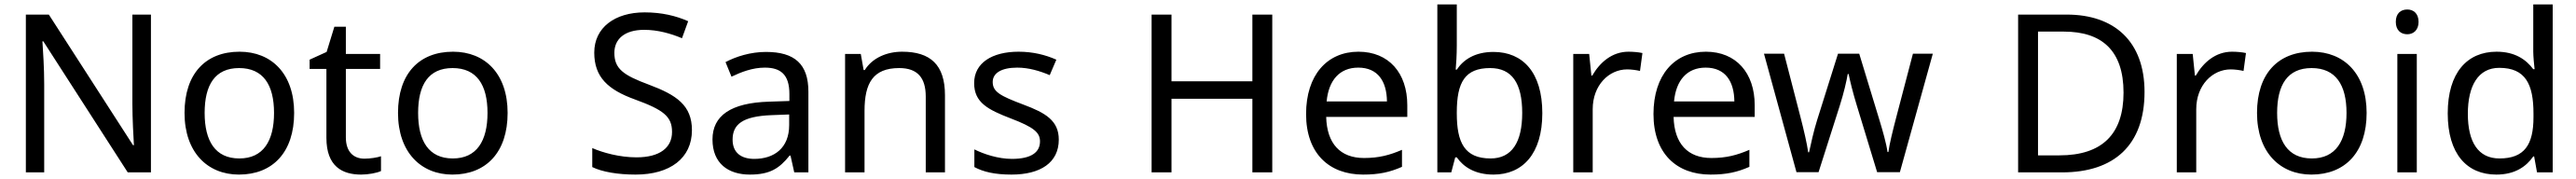

<svg xmlns="http://www.w3.org/2000/svg" viewBox="-20 -780 11656 810"><path d="M663 0V-714H579V-311C579 -246 584 -155 586 -123H582L201 -714H97V0H180V-399C180 -472 175 -546 172 -593H176L558 0Z M1311 -269C1311 -446 1209 -546 1064 -546C910 -546 815 -446 815 -269C815 -91 919 10 1061 10C1214 10 1311 -91 1311 -269ZM906 -269C906 -396 953 -472 1062 -472C1171 -472 1220 -396 1220 -269C1220 -142 1171 -63 1063 -63C954 -63 906 -142 906 -269Z M1629 -62C1580 -62 1545 -93 1545 -158V-468H1700V-536H1545V-659H1493L1458 -545L1381 -510V-468H1457V-156C1457 -26 1530 10 1614 10C1646 10 1685 3 1704 -6V-73C1687 -67 1655 -62 1629 -62Z M2277 -269C2277 -446 2175 -546 2030 -546C1876 -546 1781 -446 1781 -269C1781 -91 1885 10 2027 10C2180 10 2277 -91 2277 -269ZM1872 -269C1872 -396 1919 -472 2028 -472C2137 -472 2186 -396 2186 -269C2186 -142 2137 -63 2029 -63C1920 -63 1872 -142 1872 -269Z M3111 -191C3111 -303 3042 -350 2916 -397C2800 -440 2760 -469 2760 -541C2760 -603 2806 -645 2895 -645C2957 -645 3016 -628 3066 -607L3094 -684C3040 -708 2975 -724 2897 -724C2762 -724 2669 -655 2669 -542C2669 -431 2731 -374 2853 -330C2982 -283 3021 -253 3021 -183C3021 -112 2966 -68 2860 -68C2784 -68 2708 -89 2660 -110V-24C2705 -2 2776 10 2856 10C3012 10 3111 -64 3111 -191Z M3446 -545C3376 -545 3310 -524 3263 -499L3290 -433C3334 -454 3385 -474 3441 -474C3511 -474 3552 -444 3552 -355V-323L3461 -320C3286 -315 3204 -256 3204 -149C3204 -40 3276 10 3373 10C3463 10 3506 -17 3553 -76H3557L3574 0H3638V-365C3638 -490 3576 -545 3446 -545ZM3472 -259 3551 -262V-214C3551 -110 3483 -61 3393 -61C3335 -61 3295 -88 3295 -148C3295 -216 3338 -254 3472 -259Z M4062 -546C3994 -546 3928 -519 3893 -463H3888L3875 -536H3804V0H3892V-278C3892 -403 3930 -472 4049 -472C4131 -472 4169 -429 4169 -343V0H4256V-349C4256 -487 4190 -546 4062 -546Z M4771 -148C4771 -234 4712 -269 4610 -307C4507 -346 4472 -364 4472 -409C4472 -449 4511 -474 4583 -474C4635 -474 4685 -459 4730 -440L4760 -510C4710 -532 4654 -546 4589 -546C4469 -546 4388 -495 4388 -404C4388 -316 4450 -284 4554 -244C4659 -204 4686 -180 4686 -140C4686 -92 4648 -61 4559 -61C4496 -61 4431 -83 4389 -104V-24C4430 -2 4482 10 4557 10C4688 10 4771 -44 4771 -148Z M5737 0V-714H5647V-412H5281V-714H5191V0H5281V-333H5647V0Z M6127 -546C5985 -546 5890 -440 5890 -264C5890 -85 5995 10 6148 10C6221 10 6269 -1 6324 -25V-102C6268 -78 6220 -65 6152 -65C6045 -65 5984 -130 5981 -251H6348V-304C6348 -450 6264 -546 6127 -546ZM6126 -474C6215 -474 6255 -412 6256 -321H5983C5992 -417 6042 -474 6126 -474Z M6572 -575V-760H6484V0H6547L6565 -68H6572C6602 -25 6654 10 6738 10C6870 10 6959 -84 6959 -268C6959 -452 6871 -545 6738 -545C6654 -545 6602 -510 6572 -465H6567C6569 -487 6572 -530 6572 -575ZM6723 -472C6821 -472 6868 -404 6868 -269C6868 -136 6821 -63 6725 -63C6607 -63 6572 -135 6572 -267V-271C6572 -408 6609 -472 6723 -472Z M7349 -546C7274 -546 7219 -497 7185 -438H7181L7171 -536H7099V0H7187V-286C7187 -394 7260 -466 7343 -466C7361 -466 7384 -463 7401 -459L7412 -540C7394 -544 7369 -546 7349 -546Z M7699 -546C7557 -546 7462 -440 7462 -264C7462 -85 7567 10 7720 10C7793 10 7841 -1 7896 -25V-102C7840 -78 7792 -65 7724 -65C7617 -65 7556 -130 7553 -251H7920V-304C7920 -450 7836 -546 7699 -546ZM7698 -474C7787 -474 7827 -412 7828 -321H7555C7564 -417 7614 -474 7698 -474Z M8382 -303 8474 -1H8577L8726 -537H8636L8561 -251C8545 -190 8529 -125 8525 -92H8521C8516 -130 8499 -189 8485 -235L8393 -537H8297L8202 -235C8188 -191 8173 -124 8166 -91H8162C8157 -129 8142 -193 8127 -251L8053 -537H7962L8109 -1H8209L8305 -302C8323 -358 8336 -415 8341 -445H8345C8351 -415 8365 -358 8382 -303Z M9684 -364C9684 -593 9547 -714 9332 -714H9112V0H9311C9546 0 9684 -123 9684 -364ZM9589 -361C9589 -173 9492 -77 9299 -77H9202V-637H9319C9491 -637 9589 -551 9589 -361Z M10080 -546C10005 -546 9950 -497 9916 -438H9912L9902 -536H9830V0H9918V-286C9918 -394 9991 -466 10074 -466C10092 -466 10115 -463 10132 -459L10143 -540C10125 -544 10100 -546 10080 -546Z M10689 -269C10689 -446 10587 -546 10442 -546C10288 -546 10193 -446 10193 -269C10193 -91 10297 10 10439 10C10592 10 10689 -91 10689 -269ZM10284 -269C10284 -396 10331 -472 10440 -472C10549 -472 10598 -396 10598 -269C10598 -142 10549 -63 10441 -63C10332 -63 10284 -142 10284 -269Z M10873 -737C10844 -737 10821 -720 10821 -681C10821 -643 10844 -625 10873 -625C10900 -625 10924 -643 10924 -681C10924 -720 10900 -737 10873 -737ZM10916 -536H10828V0H10916Z M11276 10C11360 10 11411 -26 11443 -72H11447L11460 0H11531V-760H11443V-546C11443 -526 11447 -484 11449 -467H11443C11410 -511 11360 -546 11277 -546C11144 -546 11056 -451 11056 -267C11056 -83 11143 10 11276 10ZM11290 -63C11194 -63 11147 -137 11147 -265C11147 -392 11194 -473 11289 -473C11408 -473 11444 -399 11444 -266V-250C11444 -125 11403 -63 11290 -63Z"/></svg>

Font: Noto Sans Hebrew Droid
Style: Bold
Weight: 700
Designer: Monotype Design Team
Foundry: Monotype Imaging Inc.
Version: Version 1.100